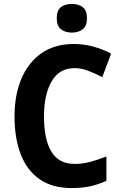

<svg xmlns="http://www.w3.org/2000/svg" viewBox="-20 -1041 619 978"><path d="M360 -694Q282 -694 243 -626.5Q204 -559 204 -448Q204 -332 241.5 -269Q279 -206 361 -206Q399 -206 437.5 -216Q476 -226 522 -244V-120Q480 -101 438.5 -92Q397 -83 346 -83Q247 -83 182.5 -127.5Q118 -172 86 -254Q54 -336 54 -449Q54 -557 89 -640Q124 -723 191.5 -770Q259 -817 356 -817Q406 -817 454 -804Q502 -791 546 -768L501 -648Q465 -667 429.5 -680.5Q394 -694 360 -694ZM346 -1021Q380 -1021 401.5 -1004.5Q423 -988 423 -948Q423 -909 401.5 -892Q380 -875 346 -875Q312 -875 290.5 -892Q269 -909 269 -948Q269 -988 290 -1004.5Q311 -1021 346 -1021Z"/></svg>

Font: Noto Sans Telugu UI SemiCondensed
Style: Bold
Weight: 700
Width: 4
Designer: Jelle Bosma - Monotype Design Team
Foundry: Monotype Imaging Inc.
Version: Version 2.005; ttfautohint (v1.8.4.7-5d5b)